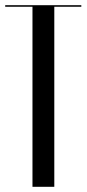

<svg xmlns="http://www.w3.org/2000/svg" viewBox="-22 -719 333 739"><path d="M291 -693H187V0H103V-693H-2V-699H291Z"/></svg>

Font: Moniqa SemBd Narrow Display
Style: Regular
Weight: 600
Width: 4
Designer: Rajesh Rajput
Foundry: Rajesh Rajput
Version: Version 1.000